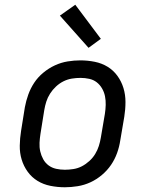

<svg xmlns="http://www.w3.org/2000/svg" viewBox="-20 -783 640 811"><path d="M254 8Q223 8 193 2Q163 -4 138.5 -19Q114 -34 97 -57.5Q80 -81 71.5 -109Q63 -137 63.5 -168Q64 -199 69 -230L85 -330Q90 -357 99.5 -383.5Q109 -410 124.5 -433.5Q140 -457 163 -476Q186 -495 212 -507Q238 -519 265.5 -523.5Q293 -528 319 -528Q350 -528 380 -522Q410 -516 434.5 -501Q459 -486 476 -462.5Q493 -439 501.5 -411Q510 -383 510 -352Q510 -321 505 -290L488 -190Q484 -163 474.5 -136.5Q465 -110 449 -86.5Q433 -63 410.5 -44Q388 -25 362 -13Q336 -1 308 3.5Q280 8 254 8ZM254 -66Q272 -66 290.5 -69Q309 -72 325.5 -80.5Q342 -89 357 -102.5Q372 -116 382 -132.5Q392 -149 397.5 -166.5Q403 -184 406 -202L423 -302Q426 -321 426.5 -340Q427 -359 423.5 -376.5Q420 -394 411 -409.5Q402 -425 388.5 -435.5Q375 -446 357 -450Q339 -454 320 -454Q302 -454 283.5 -451Q265 -448 248 -439.5Q231 -431 216.5 -417.5Q202 -404 191.5 -387.5Q181 -371 175.5 -353.5Q170 -336 167 -318L151 -218Q148 -199 147 -180Q146 -161 150 -143.5Q154 -126 162.5 -110.5Q171 -95 185 -84.5Q199 -74 217 -70Q235 -66 254 -66ZM354 -581 233 -717 298 -763 406 -619Z"/></svg>

Font: Iosevka HT Extended
Style: Italic
Weight: 400
Width: 7
Italic angle: -9°
Monospace: yes
Designer: Belleve Invis
Foundry: Belleve Invis
Version: Version 32.3.0; ttfautohint (v1.8.4)